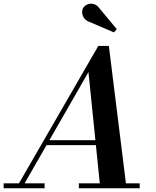

<svg xmlns="http://www.w3.org/2000/svg" viewBox="-66 -1011 840 1031"><path d="M20.5 0 462 -764.5H518.5L613.5 0H472.5L409 -624L51 0ZM-46.5 0V-26.5H173.5V0ZM357.5 0V-26.5H684V0ZM180 -231.5V-258H513V-231.5ZM546 -837 414 -893.5Q396.5 -899.5 386.5 -912.8Q376.5 -926 375.2 -941.8Q374 -957.5 382 -970.5Q387.5 -979 397.8 -984.8Q408 -990.5 420.2 -991.2Q432.5 -992 444.8 -986.5Q457 -981 467 -967.5L561 -854.5Z"/></svg>

Font: Bodoni Moda 9pt SemiBold
Style: Italic
Weight: 600
Italic angle: -13°
Designer: Owen Earl
Foundry: indestructible type
Version: Version 2.004